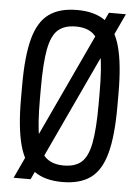

<svg xmlns="http://www.w3.org/2000/svg" viewBox="-53 -782 607 834"><g transform="rotate(5 250.0 -365.0)"><path d="M38 10 388 -740H462L112 10ZM250 10Q173 10 127 -23.5Q81 -57 60.5 -133Q40 -209 40 -335V-395Q40 -522 60.5 -597.5Q81 -673 127 -706.5Q173 -740 250 -740Q327 -740 373 -706.5Q419 -673 439.5 -597.5Q460 -522 460 -395V-335Q460 -209 439.5 -133Q419 -57 373 -23.5Q327 10 250 10ZM250 -62Q300 -62 327.5 -86.5Q355 -111 366.5 -171.5Q378 -232 378 -340V-390Q378 -498 366.5 -558.5Q355 -619 327.5 -643.5Q300 -668 250 -668Q201 -668 173 -643.5Q145 -619 133.5 -558.5Q122 -498 122 -390V-340Q122 -232 133.5 -171.5Q145 -111 173 -86.5Q201 -62 250 -62Z"/></g></svg>

Font: M PLUS Code Latin
Style: Regular
Weight: 400
Designer: Coji Morishita
Foundry: UNDERFOREST DESIGN
Version: Version 1.002; ttfautohint (v1.8.3)